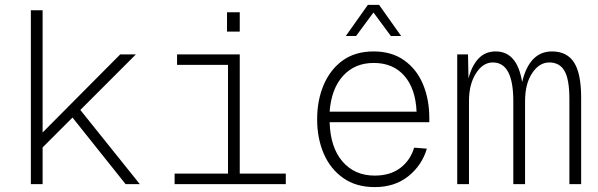

<svg xmlns="http://www.w3.org/2000/svg" viewBox="-20 -752 2440 784"><path d="M106 0V-710H154V-211L471 -530H535L308 -303L551 0H493L276 -272L154 -150V0Z M693 0V-43H911V-487H703V-530H959V-43H1147V0ZM907 -623V-702H959V-623Z M1510 12Q1434 12 1381.5 -25Q1329 -62 1302 -124.5Q1275 -187 1275 -265Q1275 -343 1302 -406Q1329 -469 1380 -505.5Q1431 -542 1506 -542Q1579 -542 1630 -506Q1681 -470 1707 -408.5Q1733 -347 1733 -269V-253H1326Q1329 -150 1378.5 -92.5Q1428 -35 1510 -35Q1574 -35 1615 -66.5Q1656 -98 1671 -149L1723 -145Q1703 -77 1647.5 -32.5Q1592 12 1510 12ZM1326 -296H1681Q1677 -390 1631 -442.5Q1585 -495 1506 -495Q1429 -495 1381 -442.5Q1333 -390 1326 -296ZM1392 -605 1482 -732H1528L1618 -605H1576L1505 -701L1434 -605Z M1847 0V-530H1891L1893 -432Q1907 -485 1934.5 -513.5Q1962 -542 2004 -542Q2092 -542 2112 -417Q2142 -542 2234 -542Q2295 -542 2324 -497Q2353 -452 2353 -353V0H2305V-348Q2305 -428 2285 -462.5Q2265 -497 2223 -497Q2182 -497 2153 -453.5Q2124 -410 2124 -339V0H2076V-340Q2076 -417 2055.5 -457Q2035 -497 1992 -497Q1952 -497 1923.5 -452.5Q1895 -408 1895 -339V0Z"/></svg>

Font: Geist Mono ExtraLight
Style: Regular
Weight: 200
Monospace: yes
Designer: Basement.studio, Andrés Briganti, Mateo Zaragoza
Foundry: Basement.studio, Vercel, Andrés Briganti, Guido Ferreyra, Mateo Zaragoza
Version: Version 1.500; ttfautohint (v1.8.4.7-5d5b)